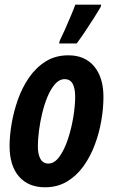

<svg xmlns="http://www.w3.org/2000/svg" viewBox="-20 -792 484 822"><path d="M172.9 9.8Q101.1 9.8 61 -36.6Q21 -83 21 -167Q21 -209.5 29.5 -261Q38.1 -312.5 56.2 -364.3Q74.2 -416 103.8 -459.2Q133.3 -502.4 175.3 -528.8Q217.3 -555.2 272.9 -555.2Q343.8 -555.2 383.3 -507.6Q422.9 -460 422.9 -377Q422.9 -329.1 413.8 -275.9Q404.8 -222.7 385.7 -171.9Q366.7 -121.1 337.2 -80.1Q307.6 -39.1 266.6 -14.6Q225.6 9.8 172.9 9.8ZM187 -91.8Q213.4 -91.8 234.6 -121.6Q255.9 -151.4 271 -197Q286.1 -242.7 293.9 -291.3Q301.8 -339.8 301.8 -377.9Q301.8 -414.1 291 -433.6Q280.3 -453.1 256.8 -453.1Q234.4 -453.1 216.1 -432.6Q197.8 -412.1 183.8 -378.9Q169.9 -345.7 160.6 -306.9Q151.4 -268.1 146.7 -231Q142.1 -193.8 142.1 -166Q142.1 -130.9 153.3 -111.3Q164.6 -91.8 187 -91.8ZM232.9 -606 236.3 -619.1Q244.6 -635.3 258.1 -665.5Q271.5 -695.8 284.2 -726.1Q296.9 -756.3 302.2 -772H413.1L411.1 -762.2Q400.4 -743.7 381.1 -713.4Q361.8 -683.1 341.8 -653.3Q321.8 -623.5 308.1 -606Z"/></svg>

Font: Open Sans Condensed
Style: Bold Italic
Weight: 700
Width: 3
Italic angle: -12°
Designer: Monotype Design Team
Foundry: Monotype Imaging Inc.
Version: Version 3.003; ttfautohint (v1.8.4)